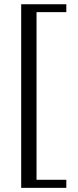

<svg xmlns="http://www.w3.org/2000/svg" viewBox="-20 -698 373 916"><path d="M81.1 198.2V-677.7H296.4V-640.1H154.3V159.7H296.4V198.2Z"/></svg>

Font: GodaGr
Style: Regular
Weight: 400
Version: 1.0.0